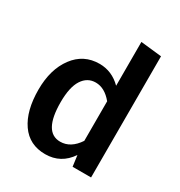

<svg xmlns="http://www.w3.org/2000/svg" viewBox="-180 -879 952 1017"><g transform="rotate(30 296.0 -370.0)"><path d="M389 -755 517 -741V0H404L395 -67Q340 15 244 15Q147 15 95 -60Q43 -135 43 -264Q43 -388 101 -466Q159 -544 256 -544Q332 -544 389 -487ZM280 -82Q344 -82 389 -150V-392Q343 -448 288 -448Q237 -448 207.5 -402.5Q178 -357 178 -265Q178 -82 280 -82Z"/></g></svg>

Font: FiraGO Medium
Style: Regular
Weight: 500
Designer: bBox Type
Foundry: bBox Type GmbH
Version: Version 1.001;PS 001.001;hotconv 1.0.88;makeotf.lib2.5.64775